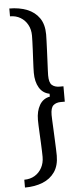

<svg xmlns="http://www.w3.org/2000/svg" viewBox="-65 -834 451 1069"><g transform="rotate(-5 161.0 -299.5)"><path d="M30 200.7V157Q63.1 157 88.4 141.9Q113.7 126.7 128.1 100Q142.6 73.4 142.6 39.2Q142.6 28.1 141.9 6.9Q141.2 -14.4 140 -40.3Q138.8 -66.3 137.4 -92Q136 -117.6 135.3 -138Q134.6 -158.4 134.6 -168Q134.6 -217.3 154.3 -251Q174 -284.7 212 -291.6V-307.7Q174 -315 154.3 -348.3Q134.6 -381.5 134.6 -431.7Q134.6 -441.3 135.3 -461.7Q136 -482.1 137.4 -507.5Q138.8 -533 140 -559Q141.2 -584.9 141.9 -606.2Q142.6 -627.4 142.6 -638.5Q142.6 -673.1 128.1 -699.5Q113.7 -726 88.4 -741.1Q63.1 -756.3 30 -756.3V-800Q85.5 -800 128.9 -782.8Q172.2 -765.6 196.9 -730Q221.6 -694.4 221.6 -638.5Q221.6 -625.7 220.7 -601.2Q219.8 -576.6 218.6 -547.1Q217.4 -517.6 216 -489.1Q214.6 -460.6 213.7 -439.2Q212.8 -417.8 212.8 -410.4Q212.8 -369.5 228.5 -355.9Q244.1 -342.3 270.5 -342.3H292.5V-256.3H270.5Q244.1 -256.3 228.5 -242.7Q212.8 -229.1 212.8 -188.6Q212.8 -180.8 213.7 -159.4Q214.6 -138.1 216.1 -109.6Q217.5 -81.1 218.7 -51.4Q219.9 -21.8 220.9 2.6Q221.8 26.9 221.8 39.2Q221.8 94.7 197 130.4Q172.3 166.2 128.9 183.5Q85.5 200.7 30 200.7Z"/></g></svg>

Font: Big Shoulders Stencil Text Thin
Style: Regular
Weight: 100
Designer: Patric King
Foundry: XO Type Co
Version: Version 2.001